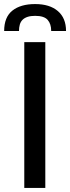

<svg xmlns="http://www.w3.org/2000/svg" viewBox="-30 -925 344 945"><path d="M0 0ZM193 0H89.5V-717.5H193ZM143 -905Q214.5 -905 254.8 -870.5Q295 -836 295 -772.5H222Q222 -807.5 204.5 -827.2Q187 -847 143 -847Q121 -847 105.8 -842Q90.5 -837 81 -827.5Q71.5 -818 67.5 -804Q63.5 -790 63.5 -772.5H-9.5Q-9.5 -840.5 31 -872.8Q71.5 -905 143 -905Z"/></svg>

Font: Lato Medium
Style: Regular
Weight: 500
Designer: Lukasz Dziedzic
Foundry: tyPoland Lukasz Dziedzic
Version: Version 2.006; 2014-01-15